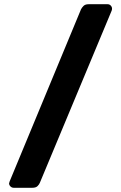

<svg xmlns="http://www.w3.org/2000/svg" viewBox="-20 -806 574 910"><path d="M45 84Q36 84 29.5 77.5Q23 71 23 63Q23 61 26 53L364 -762Q368 -770 376 -778Q384 -786 400 -786H490Q499 -786 505 -779.5Q511 -773 511 -765Q511 -760 509 -755L169 60Q166 68 158 76Q150 84 133 84Z"/></svg>

Font: Fz Rubik
Style: Bold
Weight: 700
Designer: Hubert and Fischer
Foundry: Hubert and Fischer
Version: Vit hóa bi FontZin.com